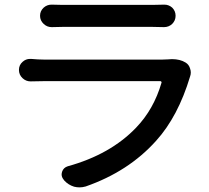

<svg xmlns="http://www.w3.org/2000/svg" viewBox="-20 -770 901 826"><path d="M703.1 -514.6Q711.9 -515.6 719.7 -515.6Q754.9 -515.6 778.3 -501Q793 -492.2 797.9 -474.6Q800.8 -466.8 800.8 -458Q800.8 -449.2 797.9 -441.4Q746.1 -268.6 651.4 -164.1Q533.2 -32.2 348.6 32.2Q335 36.1 322.3 36.1Q310.5 36.1 298.8 33.2Q273.4 25.4 255.9 5.9L253.9 2.9Q245.1 -7.8 245.1 -19.5Q245.1 -24.4 247.1 -31.2Q252.9 -48.8 271.5 -54.7Q455.1 -105.5 565.4 -220.7Q641.6 -299.8 674.8 -414.1Q675.8 -417 673.8 -418.9Q671.9 -420.9 669.9 -420.9H168Q143.6 -420.9 113.3 -419.9Q112.3 -419.9 111.3 -419.9Q91.8 -419.9 77.1 -433.6Q61.5 -448.2 61.5 -469.2Q61.5 -490.2 77.1 -503.9Q90.8 -516.6 109.4 -516.6Q111.3 -516.6 113.3 -516.6Q145.5 -513.7 168 -513.7H679.7Q691.4 -513.7 703.1 -514.6ZM204.1 -653.3Q203.1 -653.3 202.1 -653.3Q182.6 -653.3 168 -667Q152.3 -681.6 152.3 -702.1Q152.3 -722.7 168 -737.3Q182.6 -750 201.2 -750Q203.1 -750 204.1 -750Q226.6 -749 248 -749H637.7Q660.2 -749 684.6 -750Q685.5 -750 687.5 -750Q706.1 -750 720.7 -737.3Q735.4 -722.7 735.4 -702.1Q735.4 -681.6 720.7 -667Q706.1 -653.3 685.5 -653.3Q685.5 -653.3 684.6 -653.3Q661.1 -654.3 636.7 -654.3H248Q226.6 -654.3 204.1 -653.3Z"/></svg>

Font: Gen Jyuu Gothic P Medium
Style: Regular
Weight: 500
Designer: [Source Han Sans]
Ryoko NISHIZUKA  (kana & ideographs); Paul D. Hunt (Latin, Greek & Cyrillic); Wenlong ZHANG  (bopomofo
Version: Version 1.002.20150607